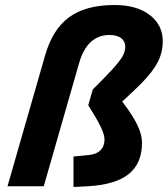

<svg xmlns="http://www.w3.org/2000/svg" viewBox="-20 -745 671 768"><path d="M274 -119 336 -125Q366 -128 382 -144Q398 -160 398 -187Q398 -206 383 -237.5Q368 -269 333 -324L351 -387Q376 -412 395 -431.5Q414 -451 428 -466Q459 -500 470 -519.5Q481 -539 481 -558Q481 -580 464.5 -592.5Q448 -605 418 -605Q373 -605 342.5 -576.5Q312 -548 296 -491L155 0H10L160 -522Q190 -628 257 -676.5Q324 -725 438 -725Q527 -725 579 -685Q631 -645 631 -580Q631 -536 611.5 -497.5Q592 -459 545 -411Q529 -395 510 -377Q491 -359 469 -339Q510 -285 529 -246Q548 -207 548 -174Q548 -91 494.5 -48.5Q441 -6 332 0L274 3Z"/></svg>

Font: Intel One Mono
Style: Bold Italic
Weight: 700
Italic angle: -16°
Monospace: yes
Designer: Fred Shallcrass
Foundry: Frere-Jones Type LLC
Version: Version 1.400;hotconv 1.1.0;makeotfexe 2.6.0;FJTRelease1.4